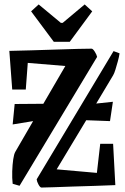

<svg xmlns="http://www.w3.org/2000/svg" viewBox="-20 -834 564 864"><path d="M417 -578 68 2 37 -7Q34 -33 35 -63Q36 -93 39.5 -117Q43 -141 49 -151L129 -289L37 -274L46 -366L175 -367L274 -537L105 -551L96 -431H35L22 -605Q65 -606 120.5 -607.5Q176 -609 231.5 -611Q287 -613 330.5 -614Q374 -615 392 -615Q398 -615 406.5 -601.5Q415 -588 417 -578ZM145 -27 491 -604 518 -594Q516 -579 510.5 -559Q505 -539 499.5 -521Q494 -503 489 -495L413 -368L488 -376L475 -289L368 -293L235 -72L416 -56L431 -187H489L499 -1Q455 1 404.5 2.5Q354 4 306 5.5Q258 7 221 8.5Q184 10 166 10Q160 9 153 -4Q146 -17 145 -27ZM222 -646 120 -783 154 -814 254 -731H262L361 -814L395 -783L294 -646Z"/></svg>

Font: Grenze Gotisch Medium
Style: Regular
Weight: 500
Designer: Renata Polastri
Foundry: Omnibus-Type
Version: Version 1.001